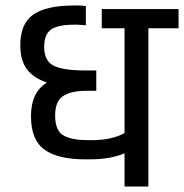

<svg xmlns="http://www.w3.org/2000/svg" viewBox="-20 -680 671 700"><path d="M631 -647V-577H521V0H434V-121Q382 -99 307 -99H292Q191 -99 142 -134.5Q93 -170 93 -256Q93 -300 107 -330Q121 -360 151 -379Q101 -396 77.5 -428.5Q54 -461 54 -515Q54 -594 101.5 -627Q149 -660 250 -660H262Q279 -660 293 -658V-588L262 -590H250Q193 -590 167 -573Q141 -556 141 -507Q142 -456 177.5 -439.5Q213 -423 294 -423H331V-349H297Q238 -349 209.5 -329.5Q181 -310 181 -259Q181 -206 208.5 -188Q236 -170 297 -169H315Q388 -169 434 -195V-577H351V-647Z"/></svg>

Font: Biryani
Style: Regular
Weight: 400
Designer: Dan Reynolds and Mathieu Reguer
Foundry: Dan Reynolds and Mathieu Reguer
Version: Version 1.004; ttfautohint (v1.1) -l 5 -r 5 -G 72 -x 0 -D la